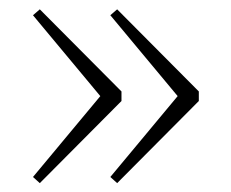

<svg xmlns="http://www.w3.org/2000/svg" viewBox="-20 -444 507 422"><path d="M214 -216.5 52.5 -410.5 67.5 -423.5 247 -243V-222L67.5 -41.5L52.5 -55L214 -249ZM384 -216.5 222.5 -410.5 237.5 -423.5 417 -243V-222L237.5 -41.5L222.5 -55L384 -249Z"/></svg>

Font: Newsreader ExtraLight
Style: Regular
Weight: 250
Designer: Hugues Gentile
Foundry: Production Type
Version: Version 1.003